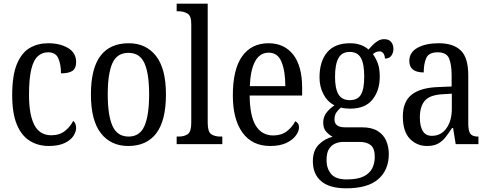

<svg xmlns="http://www.w3.org/2000/svg" viewBox="-20 -780 2645 1039"><path d="M244 10Q186 10 141 -18Q96 -46 71 -106.5Q46 -167 46 -265Q46 -372 71.5 -433.5Q97 -495 141 -520.5Q185 -546 240 -546Q305 -546 348.5 -520Q392 -494 392 -444Q392 -410 372 -396.5Q352 -383 310 -383Q310 -430 296 -463.5Q282 -497 240 -497Q209 -497 185.5 -476.5Q162 -456 149.5 -406Q137 -356 137 -266Q137 -159 166 -103.5Q195 -48 258 -48Q302 -48 331.5 -71.5Q361 -95 376 -126Q383 -120 387.5 -111Q392 -102 392 -88Q392 -67 377 -44Q362 -21 329 -5.5Q296 10 244 10Z M674 10Q580 10 526 -59Q472 -128 472 -269Q472 -409 523.5 -477.5Q575 -546 677 -546Q770 -546 824 -477.5Q878 -409 878 -269Q878 -128 826 -59Q774 10 674 10ZM676 -41Q737 -41 762 -99Q787 -157 787 -269Q787 -381 762 -437.5Q737 -494 675 -494Q613 -494 588 -437.5Q563 -381 563 -269Q563 -157 588.5 -99Q614 -41 676 -41Z M936 0V-41H947Q977 -41 996 -54Q1015 -67 1015 -115V-651Q1015 -695 994 -707Q973 -719 947 -719H936V-760H1104V-115Q1104 -67 1123 -54Q1142 -41 1172 -41H1183V0Z M1442 10Q1345 10 1292.5 -62Q1240 -134 1240 -264Q1240 -405 1290.5 -475.5Q1341 -546 1433 -546Q1518 -546 1566.5 -484.5Q1615 -423 1615 -305V-263H1331Q1332 -152 1364.5 -99.5Q1397 -47 1459 -47Q1503 -47 1532.5 -70Q1562 -93 1578 -124Q1586 -120 1592 -112Q1598 -104 1598 -90Q1598 -70 1581 -46.5Q1564 -23 1529.5 -6.5Q1495 10 1442 10ZM1524 -314Q1524 -395 1503.5 -445Q1483 -495 1434 -495Q1386 -495 1360.5 -448Q1335 -401 1332 -314Z M1854 239Q1763 239 1718 200.5Q1673 162 1673 93Q1673 34 1705.5 2Q1738 -30 1780 -40Q1762 -49 1745.5 -67Q1729 -85 1729 -117Q1729 -147 1746 -169.5Q1763 -192 1790 -210Q1752 -229 1730.5 -270Q1709 -311 1709 -361Q1709 -447 1750 -496.5Q1791 -546 1875 -546Q1907 -546 1932.5 -536.5Q1958 -527 1974 -512Q1982 -521 1994.5 -534Q2007 -547 2023 -557.5Q2039 -568 2059 -568Q2085 -568 2097 -552.5Q2109 -537 2109 -516Q2109 -495 2098 -479Q2087 -463 2063 -463Q2063 -478 2055.5 -490Q2048 -502 2034 -502Q2023 -502 2014.5 -498Q2006 -494 1998 -487Q2013 -467 2024 -438.5Q2035 -410 2035 -365Q2035 -290 1995.5 -241Q1956 -192 1875 -192Q1864 -192 1849 -193.5Q1834 -195 1825 -198Q1812 -188 1801 -172.5Q1790 -157 1790 -134Q1790 -91 1847 -91H1939Q1991 -91 2023 -71.5Q2055 -52 2069.5 -19Q2084 14 2084 54Q2084 139 2027.5 189Q1971 239 1854 239ZM1873 -238Q1916 -238 1933.5 -268.5Q1951 -299 1951 -365Q1951 -434 1933 -466.5Q1915 -499 1872 -499Q1830 -499 1811.5 -465.5Q1793 -432 1793 -364Q1793 -300 1812 -269Q1831 -238 1873 -238ZM1856 191Q1915 191 1948 174.5Q1981 158 1994.5 130.5Q2008 103 2008 69Q2008 23 1986.5 5.5Q1965 -12 1925 -12H1838Q1815 -12 1794.5 -3.5Q1774 5 1760.5 26Q1747 47 1747 87Q1747 131 1771.5 161Q1796 191 1856 191Z M2291 10Q2236 10 2198 -29Q2160 -68 2160 -150Q2160 -230 2208 -268Q2256 -306 2354 -309L2424 -312V-373Q2424 -429 2410.5 -463Q2397 -497 2348 -497Q2301 -497 2287 -466.5Q2273 -436 2273 -388Q2195 -388 2195 -450Q2195 -497 2239.5 -521.5Q2284 -546 2354 -546Q2433 -546 2473.5 -507Q2514 -468 2514 -372V-113Q2514 -71 2525.5 -56Q2537 -41 2566 -41H2569V0H2446L2432 -87H2426Q2408 -59 2390.5 -37Q2373 -15 2350 -2.5Q2327 10 2291 10ZM2317 -45Q2367 -45 2396 -86Q2425 -127 2425 -191V-273L2374 -270Q2305 -266 2278.5 -234.5Q2252 -203 2252 -144Q2252 -98 2267.5 -71.5Q2283 -45 2317 -45Z"/></svg>

Font: Noto Serif Thai Condensed
Style: Regular
Weight: 400
Width: 3
Designer: Monotype Design Team
Foundry: Monotype Imaging Inc.
Version: Version 2.002; ttfautohint (v1.8.4.7-5d5b)